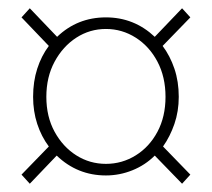

<svg xmlns="http://www.w3.org/2000/svg" viewBox="-20 -562 512 464"><path d="M52 -118 32 -140 98 -208Q80 -232 70 -262.5Q60 -293 60 -328Q60 -365 70 -396Q80 -427 98 -451L32 -520L52 -542L118 -473Q167 -520 236 -520Q304 -520 354 -473L420 -542L440 -520L373 -451Q391 -427 401.5 -396Q412 -365 412 -328Q412 -293 401.5 -262.5Q391 -232 374 -208L440 -140L420 -118L354 -186Q331 -163 300 -150.5Q269 -138 236 -138Q167 -138 117 -186ZM236 -166Q275 -166 308 -186.5Q341 -207 360.5 -243.5Q380 -280 380 -328Q380 -376 360.5 -413Q341 -450 308 -471Q275 -492 236 -492Q197 -492 164.5 -471Q132 -450 112 -413Q92 -376 92 -328Q92 -280 112 -243.5Q132 -207 164.5 -186.5Q197 -166 236 -166Z"/></svg>

Font: Source Sans 3
Style: Regular
Weight: 200
Designer: Paul D. Hunt
Foundry: Adobe
Version: Version 3.046;hotconv 1.0.118;makeotfexe 2.5.65603